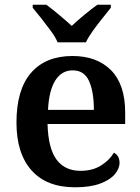

<svg xmlns="http://www.w3.org/2000/svg" viewBox="-20 -786 597 816"><path d="M299 10Q178 10 114 -62Q50 -134 50 -265Q50 -405 112 -476.5Q174 -548 288 -548Q392 -548 452 -487.5Q512 -427 512 -308V-259H182Q185 -155 220.5 -107.5Q256 -60 322 -60Q374 -60 410 -83Q446 -106 464 -137Q488 -125 488 -94Q488 -69 467.5 -45Q447 -21 405 -5.5Q363 10 299 10ZM379 -319Q379 -396 358.5 -441.5Q338 -487 289 -487Q242 -487 215 -444Q188 -401 184 -319ZM225 -606Q215 -629 195.5 -655.5Q176 -682 155.5 -708Q135 -734 119 -753V-766H177Q200 -749 231 -723Q262 -697 285 -676Q307 -697 338.5 -723Q370 -749 394 -766H451V-753Q436 -734 415 -708Q394 -682 375 -655.5Q356 -629 345 -606Z"/></svg>

Font: Noto Serif Toto SemiBold
Style: Regular
Weight: 600
Designer: Monotype Design Team
Foundry: Monotype Imaging Inc.
Version: Version 2.001; ttfautohint (v1.8.4.7-5d5b)